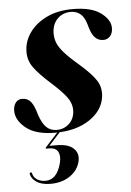

<svg xmlns="http://www.w3.org/2000/svg" viewBox="-53 -489 495 726"><g transform="rotate(-5 194.0 -125.5)"><path d="M150.5 -1Q179.5 -1 199 -20.2Q218.5 -39.5 219 -69.5Q219.5 -94 203.8 -116.8Q188 -139.5 149 -175Q102 -216.5 81 -245.8Q60 -275 62.5 -311.5Q64.5 -348.5 88 -380.2Q111.5 -412 152.8 -431.5Q194 -451 250 -451Q320 -451 355.5 -425.2Q391 -399.5 392 -369Q392.5 -348.5 382.2 -336.5Q372 -324.5 356 -324.5Q337 -324.5 323.8 -338.2Q310.5 -352 301.5 -388Q293 -417 278 -429Q263 -441 242.5 -441Q211.5 -441 191.2 -420.5Q171 -400 170.5 -366Q170.5 -346.5 177.2 -329.2Q184 -312 202.8 -290.8Q221.5 -269.5 258 -238.5Q302 -200 319.2 -173.2Q336.5 -146.5 332.5 -112Q326 -59.5 274.5 -25.2Q223 9 144.5 9Q71 9 33.8 -21Q-3.5 -51 -3.5 -87Q-3.5 -105 5.2 -117.2Q14 -129.5 30.5 -129.5Q51 -129.5 63.2 -114.5Q75.5 -99.5 85 -64Q97 -29.5 112.5 -15.2Q128 -1 150.5 -1ZM161.5 -2H170.5L117.5 56.5H144Q190 56.5 209.8 76.2Q229.5 96 222 126Q213.5 159 183.2 179.5Q153 200 110 200Q76.5 200 57.2 187.2Q38 174.5 34.5 156.5Q33.5 152.5 37 151Q41 148.5 43 154Q47 170.5 60.5 178.8Q74 187 91.5 187Q135.5 187 151.5 124.5Q158 97.5 149.2 81.8Q140.5 66 115.5 66H106.5Q99.5 66 106 59Z"/></g></svg>

Font: Fraunces 144pt S000 SemiBold
Style: Italic
Weight: 600
Italic angle: -16°
Version: Version 1.000; ttfautohint (v1.8.3)